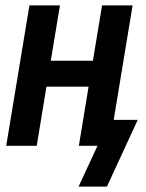

<svg xmlns="http://www.w3.org/2000/svg" viewBox="-20 -540 540 711"><path d="M271 151 341 0H272L308 -219H152L116 0H3L89 -520H202L168 -315H324L358 -520H471L401 -96H490L376 151Z"/></svg>

Font: Iosevka Oblique
Style: Bold
Weight: 700
Italic angle: -9°
Monospace: yes
Designer: Belleve Invis
Foundry: Belleve Invis
Version: Version 32.5.0; ttfautohint (v1.8.4)